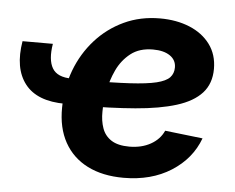

<svg xmlns="http://www.w3.org/2000/svg" viewBox="-45 -604 818 668"><g transform="rotate(5 364.0 -270.5)"><path d="M185.1 -227.1Q86.4 -227.1 44.2 -281.5Q2 -335.9 18.1 -431.2H124Q114.7 -375 132.1 -345.7Q149.4 -316.4 200.2 -316.4ZM409.2 11.7Q335.9 11.7 283.2 -14.9Q230.5 -41.5 202.4 -92Q174.3 -142.6 175.3 -213.4Q175.8 -282.7 198.7 -343.8Q221.7 -404.8 263.7 -451.7Q305.7 -498.5 362.5 -525.1Q419.4 -551.8 488.3 -551.8Q545.9 -551.8 591.6 -533Q637.2 -514.2 663.6 -478.5Q689.9 -442.9 689.9 -393.1Q689.9 -341.8 660.2 -308.8Q630.4 -275.9 572.3 -257.8Q514.2 -239.7 429.4 -232.7Q344.7 -225.6 234.4 -225.6L249.5 -314.5Q342.8 -314.5 402.6 -317.9Q462.4 -321.3 495.4 -329.3Q528.3 -337.4 541.3 -351.3Q554.2 -365.2 554.2 -386.2Q554.2 -412.1 532.5 -427Q510.7 -441.9 473.1 -441.9Q425.8 -441.9 395.3 -418Q364.7 -394 347.7 -357.7Q330.6 -321.3 323.5 -281.7Q316.4 -242.2 316.4 -210.9Q315.9 -179.2 325 -153.6Q334 -127.9 356.9 -113Q379.9 -98.1 419.9 -98.1Q462.4 -98.1 494.1 -115.7Q525.9 -133.3 539.6 -164.1L671.4 -148.9Q644.5 -76.2 575.2 -32.2Q505.9 11.7 409.2 11.7Z"/></g></svg>

Font: Inter 16pt
Style: Bold Italic
Weight: 700
Italic angle: -9.3988°
Version: Version 4.001;git-66647c0bb